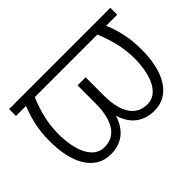

<svg xmlns="http://www.w3.org/2000/svg" viewBox="-103 -755 993 993"><g transform="rotate(-45 393.0 -259.0)"><path d="M768.1 -478H687Q705.1 -436 717.5 -382.8Q730 -329.6 730 -259.3Q730 -203.6 719.5 -154.5Q709 -105.5 687.3 -68.8Q665.5 -32.2 632.1 -11.2Q598.6 9.8 553.2 9.8Q495.6 9.8 454.6 -20.3Q413.6 -50.3 393.6 -113.3Q374 -50.8 333.5 -20.5Q293 9.8 234.9 9.8Q189.5 9.8 156 -11.2Q122.6 -32.2 100.8 -68.8Q79.1 -105.5 68.6 -154.5Q58.1 -203.6 58.1 -259.3Q58.1 -329.6 70.6 -382.6Q83 -435.5 101.1 -478H27.3V-528.3H768.1ZM671.9 -258.3Q670.9 -318.4 657.5 -373Q644 -427.7 622.6 -478H165Q143.6 -427.7 130.1 -373Q116.7 -318.4 116.2 -258.3Q116.2 -215.3 123 -175.8Q129.9 -136.2 144.5 -106Q159.2 -75.7 182.4 -57.6Q205.6 -39.6 237.8 -39.6Q265.1 -39.6 288.3 -50.3Q311.5 -61 328.4 -84.2Q345.2 -107.4 354.7 -144.3Q364.3 -181.2 364.3 -233.4V-364.7H423.3V-233.4Q423.3 -181.2 432.9 -144.3Q442.4 -107.4 459.5 -84.2Q476.6 -61 499.8 -50.3Q522.9 -39.6 550.8 -39.6Q583 -39.6 606 -57.6Q628.9 -75.7 643.6 -106Q658.2 -136.2 665 -175.8Q671.9 -215.3 671.9 -258.3Z"/></g></svg>

Font: Melbourne
Style: Light
Weight: 300
Designer: Google
Version: Version 2.000980; 2014